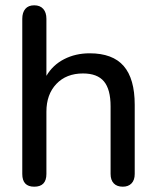

<svg xmlns="http://www.w3.org/2000/svg" viewBox="-20 -697 591 724"><path d="M64 -41V-626Q64 -650 75.5 -663.5Q87 -677 109 -677Q131 -677 143 -663.5Q155 -650 155 -626V-411Q179 -452 222 -474Q265 -496 318 -496Q405 -496 446.5 -448Q488 -400 488 -302V-41Q488 -18 476 -5.5Q464 7 443 7Q421 7 409 -5.5Q397 -18 397 -41V-296Q397 -360 372 -390Q347 -420 293 -420Q230 -420 192.5 -380.5Q155 -341 155 -276V-41Q155 7 109 7Q64 7 64 -41Z"/></svg>

Font: SN Pro
Style: Regular
Weight: 400
Designer: Tobias Whetton
Foundry: Supernotes
Version: Version 1.003